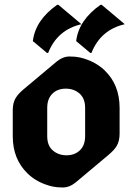

<svg xmlns="http://www.w3.org/2000/svg" viewBox="-20 -787 562 816"><path d="M223.1 -766.6Q223.1 -766.6 228 -766.6L326.2 -684.1Q223.6 -660.6 184.6 -562H179.7L119.6 -612.3Q130.4 -701.7 223.1 -766.6ZM407.2 -766.6H412.1L510.3 -684.1Q407.7 -660.6 368.7 -562H363.8L303.7 -612.3Q314.5 -701.7 407.2 -766.6ZM247.1 9.8Q221.7 9.8 204.1 5.9Q139.6 -8.8 98.1 -48.8Q34.2 -109.9 34.2 -208.5V-318.4Q34.2 -349.6 46.4 -370.1Q57.1 -388.2 81.1 -408.2L220.2 -524.9Q247.1 -546.9 275.4 -546.9Q300.8 -546.9 318.4 -543Q382.3 -528.3 424.3 -488.3Q488.3 -427.2 488.3 -328.6V-218.8Q488.3 -188 476.1 -167Q465.8 -149.4 441.4 -128.9L302.2 -12.2Q275.4 9.8 247.1 9.8ZM318.8 -147.5Q341.8 -168.9 341.8 -208.5V-328.6Q341.8 -368.7 317.9 -389.6Q293.9 -410.2 259.8 -410.2Q224.6 -410.2 203.6 -389.6Q180.7 -368.2 180.7 -328.6V-208.5Q180.7 -167.5 204.6 -147.5Q228.5 -127 262.7 -127Q296.9 -127 318.8 -147.5Z"/></svg>

Font: Gothica
Style: Bold
Weight: 700
Designer: Wojciech Kalinowski "wmk69" (wmk69@o2.pl)
Foundry: Wojciech Kalinowski "wmk69" (wmk69@o2.pl)
Version: Version 2.1.0; 2021-05-14